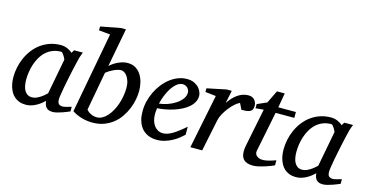

<svg xmlns="http://www.w3.org/2000/svg" viewBox="-76 -1091 2795 1456"><g transform="rotate(15 1321.0 -362.5)"><path d="M371.1 -392.1Q371.6 -394.5 367.4 -403.3Q363.3 -412.1 357.4 -421.6Q351.6 -431.2 345 -438.5Q338.4 -445.8 334 -445.8Q295.9 -445.8 265.9 -433.3Q235.8 -420.9 213.4 -399.7Q190.9 -378.4 175 -350.6Q159.2 -322.8 149.4 -292.5Q139.6 -262.2 135.3 -231.4Q130.9 -200.7 130.9 -172.9Q130.9 -151.9 134.3 -130.9Q137.7 -109.9 146.2 -92.8Q154.8 -75.7 169.7 -64.9Q184.6 -54.2 208 -54.2Q225.6 -54.2 243.2 -62Q260.7 -69.8 275.9 -80.1Q291 -90.3 302.2 -100.6Q313.5 -110.8 318.8 -116.2ZM518.1 -26.9Q512.2 -24.4 496.6 -17.8Q481 -11.2 461.7 -4.6Q442.4 2 422.6 7.1Q402.8 12.2 388.2 12.2Q370.1 12.2 357.7 7.8Q345.2 3.4 337.2 -5.4Q329.1 -14.2 324.7 -26.9Q320.3 -39.6 318.8 -56.2Q307.6 -45.4 292.5 -33.4Q277.3 -21.5 259 -11.2Q240.7 -1 220 5.6Q199.2 12.2 176.8 12.2Q147.5 12.2 125.2 3.9Q103 -4.4 86.9 -18.3Q70.8 -32.2 60.3 -50.5Q49.8 -68.8 43.5 -88.6Q37.1 -108.4 34.7 -128.7Q32.2 -148.9 32.2 -167Q32.2 -205.6 40.5 -244.9Q48.8 -284.2 65.2 -320.6Q81.5 -356.9 106 -388.7Q130.4 -420.4 162.4 -443.8Q194.3 -467.3 233.6 -480.7Q272.9 -494.1 319.8 -494.1Q333.5 -494.1 346.9 -491Q360.4 -487.8 372.1 -482.7Q383.8 -477.5 393.6 -471.2Q403.3 -464.8 410.2 -458L424.8 -481.9H493.2Q490.7 -476.1 487.8 -468Q484.9 -460 481.9 -451.7Q479 -443.4 476.8 -436Q474.6 -428.7 474.1 -424.8Q470.7 -411.6 464.4 -385Q458 -358.4 450.9 -325.2Q443.8 -292 436.3 -255.6Q428.7 -219.2 422.9 -186.8Q417 -154.3 413.1 -129.2Q409.2 -104 409.2 -92.8Q409.2 -66.4 420.4 -56.6Q431.6 -46.9 452.1 -46.9Q457 -46.9 466.6 -49.1Q476.1 -51.3 486.3 -54.2Q496.6 -57.1 505.4 -59.6Q514.2 -62 518.1 -63Z M881.8 -306.2Q881.8 -339.8 874 -363Q866.2 -386.2 855 -400.9Q843.8 -415.5 831.3 -421.9Q818.8 -428.2 810.1 -428.2Q797.9 -428.2 783.2 -424.3Q768.6 -420.4 753.2 -413.3Q737.8 -406.2 722.7 -397Q707.5 -387.7 694.8 -377L639.2 -74.2Q644 -66.9 652.3 -60.1Q660.6 -53.2 671.4 -47.6Q682.1 -42 694.8 -38.6Q707.5 -35.2 721.2 -35.2Q744.1 -35.2 764.9 -46.9Q785.6 -58.6 803.5 -78.6Q821.3 -98.6 835.9 -125.5Q850.6 -152.3 860.6 -182.4Q870.6 -212.4 876.2 -244.4Q881.8 -276.4 881.8 -306.2ZM981 -310.1Q981 -278.8 974.1 -242.9Q967.3 -207 952.9 -171.4Q938.5 -135.7 916 -102.5Q893.6 -69.3 862.3 -43.9Q831.1 -18.6 790.5 -3.2Q750 12.2 699.2 12.2Q656.7 12.2 615.5 0.5Q574.2 -11.2 539.1 -34.2L657.2 -668L567.9 -676.8V-707L724.1 -736.8H763.2L706.1 -434.1Q719.7 -446.3 736.1 -457.3Q752.4 -468.3 770 -476.3Q787.6 -484.4 806.2 -489.3Q824.7 -494.1 842.8 -494.1Q881.3 -494.1 907.7 -477.1Q934.1 -460 950.4 -433.1Q966.8 -406.2 973.9 -373.8Q981 -341.3 981 -310.1Z M1341.3 -394Q1341.3 -403.8 1337.4 -413.3Q1333.5 -422.9 1326.7 -430.2Q1319.8 -437.5 1309.6 -442.1Q1299.3 -446.8 1287.1 -446.8Q1270.5 -446.8 1255.4 -438Q1240.2 -429.2 1226.3 -414.6Q1212.4 -399.9 1200.4 -380.9Q1188.5 -361.8 1179 -340.8Q1169.4 -319.8 1162.1 -298.3Q1154.8 -276.9 1150.4 -257.8Q1182.1 -260.7 1216.1 -272.5Q1250 -284.2 1277.8 -302.5Q1305.7 -320.8 1323.5 -344.2Q1341.3 -367.7 1341.3 -394ZM1430.2 -393.1Q1430.2 -365.7 1417.5 -342.8Q1404.8 -319.8 1383.1 -301.3Q1361.3 -282.7 1332.8 -268.3Q1304.2 -253.9 1272.7 -243.9Q1241.2 -233.9 1208.5 -227.8Q1175.8 -221.7 1146 -220.2Q1144.5 -210.4 1143.3 -196.8Q1142.1 -183.1 1142.1 -173.8Q1142.1 -146.5 1148.7 -123.5Q1155.3 -100.6 1167.7 -83.7Q1180.2 -66.9 1197.8 -57.4Q1215.3 -47.9 1237.3 -47.9Q1271 -47.9 1311.5 -72.3Q1352.1 -96.7 1407.2 -145V-82Q1393.1 -68.4 1372.6 -52Q1352.1 -35.6 1325.9 -21.2Q1299.8 -6.8 1269 2.7Q1238.3 12.2 1204.1 12.2Q1189 12.2 1171.1 9.3Q1153.3 6.3 1135.7 -1.2Q1118.2 -8.8 1101.8 -22Q1085.4 -35.2 1073 -55.4Q1060.5 -75.7 1053 -103.8Q1045.4 -131.8 1045.4 -169.9Q1045.4 -209.5 1054.9 -248.8Q1064.5 -288.1 1081.8 -324Q1099.1 -359.9 1123.5 -390.9Q1147.9 -421.9 1177.2 -444.6Q1206.5 -467.3 1240 -480.2Q1273.4 -493.2 1309.1 -493.2Q1343.8 -493.2 1366.9 -481.7Q1390.1 -470.2 1404.3 -454.1Q1418.5 -438 1424.3 -420.9Q1430.2 -403.8 1430.2 -393.1Z M1856.4 -426.8Q1856.4 -409.2 1850.1 -398.7Q1843.8 -388.2 1832 -382.8Q1820.3 -377.4 1804 -375.7Q1787.6 -374 1767.1 -374L1743.2 -421.9Q1724.6 -414.1 1703.4 -394.8Q1682.1 -375.5 1663.1 -350.8Q1644 -326.2 1629.9 -300Q1615.7 -273.9 1611.3 -252L1559.1 0H1466.3L1552.2 -424.8L1468.3 -434.1V-462.9L1619.1 -494.1H1659.2L1638.2 -393.1Q1668.9 -440.4 1708 -467.3Q1747.1 -494.1 1792.5 -494.1Q1810.5 -494.1 1822.8 -487.5Q1835 -481 1842.5 -470.7Q1850.1 -460.4 1853.3 -448.7Q1856.4 -437 1856.4 -426.8Z M2023.4 -418.9 1960.4 -105Q1957.5 -91.8 1961.4 -81.3Q1965.3 -70.8 1973.9 -63.7Q1982.4 -56.6 1993.9 -52.7Q2005.4 -48.8 2018.1 -48.8Q2032.2 -48.8 2047.4 -51.5Q2062.5 -54.2 2076.4 -58.1Q2090.3 -62 2102.3 -66.2Q2114.3 -70.3 2122.1 -73.2V-33.2Q2115.7 -30.3 2097.7 -22.9Q2079.6 -15.6 2056.2 -7.8Q2032.7 0 2006.8 6.1Q1981 12.2 1959.5 12.2Q1932.1 12.2 1914.1 5.6Q1896 -1 1885.3 -12.5Q1874.5 -23.9 1869.9 -39.8Q1865.2 -55.7 1865.2 -74.2Q1865.2 -84 1866 -94.2Q1866.7 -104.5 1869.1 -115.2L1930.2 -418.9L1867.2 -413.1V-445.8L1942.4 -479L1991.2 -579.1H2052.2L2032.2 -464.8H2170.4V-418.9Z M2492.2 -392.1Q2492.7 -394.5 2488.5 -403.3Q2484.4 -412.1 2478.5 -421.6Q2472.7 -431.2 2466.1 -438.5Q2459.5 -445.8 2455.1 -445.8Q2417 -445.8 2387 -433.3Q2356.9 -420.9 2334.5 -399.7Q2312 -378.4 2296.1 -350.6Q2280.3 -322.8 2270.5 -292.5Q2260.7 -262.2 2256.3 -231.4Q2252 -200.7 2252 -172.9Q2252 -151.9 2255.4 -130.9Q2258.8 -109.9 2267.3 -92.8Q2275.9 -75.7 2290.8 -64.9Q2305.7 -54.2 2329.1 -54.2Q2346.7 -54.2 2364.3 -62Q2381.8 -69.8 2397 -80.1Q2412.1 -90.3 2423.3 -100.6Q2434.6 -110.8 2439.9 -116.2ZM2639.2 -26.9Q2633.3 -24.4 2617.7 -17.8Q2602.1 -11.2 2582.8 -4.6Q2563.5 2 2543.7 7.1Q2523.9 12.2 2509.3 12.2Q2491.2 12.2 2478.8 7.8Q2466.3 3.4 2458.3 -5.4Q2450.2 -14.2 2445.8 -26.9Q2441.4 -39.6 2439.9 -56.2Q2428.7 -45.4 2413.6 -33.4Q2398.4 -21.5 2380.1 -11.2Q2361.8 -1 2341.1 5.6Q2320.3 12.2 2297.9 12.2Q2268.6 12.2 2246.3 3.9Q2224.1 -4.4 2208 -18.3Q2191.9 -32.2 2181.4 -50.5Q2170.9 -68.8 2164.6 -88.6Q2158.2 -108.4 2155.8 -128.7Q2153.3 -148.9 2153.3 -167Q2153.3 -205.6 2161.6 -244.9Q2169.9 -284.2 2186.3 -320.6Q2202.6 -356.9 2227.1 -388.7Q2251.5 -420.4 2283.4 -443.8Q2315.4 -467.3 2354.7 -480.7Q2394 -494.1 2440.9 -494.1Q2454.6 -494.1 2468 -491Q2481.4 -487.8 2493.2 -482.7Q2504.9 -477.5 2514.6 -471.2Q2524.4 -464.8 2531.2 -458L2545.9 -481.9H2614.3Q2611.8 -476.1 2608.9 -468Q2606 -460 2603 -451.7Q2600.1 -443.4 2597.9 -436Q2595.7 -428.7 2595.2 -424.8Q2591.8 -411.6 2585.4 -385Q2579.1 -358.4 2572 -325.2Q2564.9 -292 2557.4 -255.6Q2549.8 -219.2 2543.9 -186.8Q2538.1 -154.3 2534.2 -129.2Q2530.3 -104 2530.3 -92.8Q2530.3 -66.4 2541.5 -56.6Q2552.7 -46.9 2573.2 -46.9Q2578.1 -46.9 2587.6 -49.1Q2597.2 -51.3 2607.4 -54.2Q2617.7 -57.1 2626.5 -59.6Q2635.3 -62 2639.2 -63Z"/></g></svg>

Font: Charis SIL Cyr
Style: Italic
Weight: 400
Italic angle: -11°
Foundry: SIL International
Version: Version 5.000